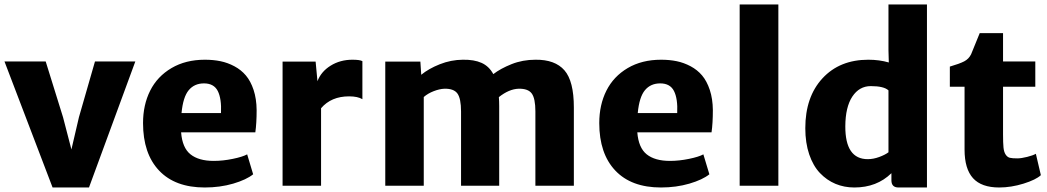

<svg xmlns="http://www.w3.org/2000/svg" viewBox="-26 -832 4690 860"><path d="M209.5 7.8 -5.9 -556.6H178.7L256.3 -307.1L293.9 -162.6L327.6 -307.1L399.4 -556.6H580.1L372.6 7.8Z M891.1 7.8Q758.3 7.8 686.5 -68.1Q614.7 -144 614.7 -280.8Q614.7 -362.3 646.7 -426Q678.7 -489.7 742.2 -527.1Q805.7 -564.5 891.6 -564.5Q929.2 -564.5 961.4 -557.9Q993.7 -551.3 1023.9 -535.2Q1054.2 -519 1075.4 -493.9Q1096.7 -468.8 1109.9 -429.2Q1123 -389.6 1123.5 -338.9Q1123.5 -280.3 1117.7 -239.3H785.2Q790.5 -169.9 827.4 -140.6Q864.3 -111.3 931.2 -111.3Q972.7 -111.3 1016.6 -120.4Q1060.5 -129.4 1081.1 -140.6L1107.9 -51.3Q1077.6 -26.9 1018.6 -9.5Q959.5 7.8 891.1 7.8ZM887.7 -458.5Q844.7 -458.5 819.3 -428Q793.9 -397.5 787.1 -325.7H963.9Q966.8 -390.1 949.5 -424.3Q932.1 -458.5 887.7 -458.5Z M1239.7 0V-556.2H1387.7L1396 -468.3Q1412.1 -511.2 1454.8 -537.8Q1497.6 -564.5 1552.7 -564.5Q1585.9 -564.5 1597.2 -558.1V-387.7Q1576.2 -400.4 1537.6 -400.4Q1457.5 -400.4 1412.1 -347.2V0Z M1699.7 0V-556.2H1856.9L1860.8 -497.1Q1894 -524.4 1943.8 -544.2Q1993.7 -564 2046.9 -564.5Q2097.7 -565.4 2131.1 -550.3Q2164.6 -535.2 2183.6 -500Q2215.8 -524.9 2265.4 -544.7Q2314.9 -564.5 2372.6 -564.5Q2460 -565.4 2502.2 -517.1Q2544.4 -468.8 2544.4 -350.6V0H2372.1V-333Q2372.1 -391.1 2355.7 -413.3Q2339.4 -435.5 2296.9 -434.6Q2253.9 -433.1 2208.5 -397Q2210 -377.9 2210 -356.4V0H2039.1V-332.5Q2039.1 -390.6 2022.9 -413.1Q2006.8 -435.5 1964.4 -434.6Q1942.4 -433.6 1916.5 -423.6Q1890.6 -413.6 1872.1 -397.5V0Z M2934.6 7.8Q2801.8 7.8 2730 -68.1Q2658.2 -144 2658.2 -280.8Q2658.2 -362.3 2690.2 -426Q2722.2 -489.7 2785.6 -527.1Q2849.1 -564.5 2935.1 -564.5Q2972.7 -564.5 3004.9 -557.9Q3037.1 -551.3 3067.4 -535.2Q3097.7 -519 3118.9 -493.9Q3140.1 -468.8 3153.3 -429.2Q3166.5 -389.6 3167 -338.9Q3167 -280.3 3161.1 -239.3H2828.6Q2834 -169.9 2870.8 -140.6Q2907.7 -111.3 2974.6 -111.3Q3016.1 -111.3 3060.1 -120.4Q3104 -129.4 3124.5 -140.6L3151.4 -51.3Q3121.1 -26.9 3062 -9.5Q3002.9 7.8 2934.6 7.8ZM2931.2 -458.5Q2888.2 -458.5 2862.8 -428Q2837.4 -397.5 2830.6 -325.7H3007.3Q3010.3 -390.1 2992.9 -424.3Q2975.6 -458.5 2931.2 -458.5Z M3287.1 0V-812H3460.4V0Z M3800.8 7.8Q3755.4 7.8 3716.3 -8.5Q3677.2 -24.9 3646.7 -56.9Q3616.2 -88.9 3598.6 -140.4Q3581.1 -191.9 3581.1 -257.8Q3581.1 -397.9 3658 -481.2Q3734.9 -564.5 3863.3 -564.5Q3912.6 -564.5 3955.1 -552.2L3953.6 -607.4V-812H4126V7.8H3998.5Q3966.8 7.8 3966.8 -24.4V-56.2Q3901.4 7.8 3800.8 7.8ZM3860.8 -119.1Q3885.7 -119.1 3911.9 -128.7Q3938 -138.2 3953.6 -149.9V-427.2Q3933.1 -446.3 3874.5 -446.3Q3822.8 -446.3 3791.7 -399.4Q3760.7 -352.5 3760.3 -266.1Q3759.8 -119.1 3860.8 -119.1Z M4449.7 7.8Q4370.1 7.8 4332.3 -33.9Q4294.4 -75.7 4294.4 -162.1V-443.4H4228.5V-533.7Q4272 -546.4 4292.7 -557.1Q4313.5 -567.9 4323.7 -588.9Q4327.6 -596.7 4362.3 -683.6H4466.8V-556.6H4611.3V-443.4H4466.8V-229.5Q4466.8 -191.4 4468.8 -171.4Q4470.7 -151.4 4478.5 -139.6Q4486.3 -127.9 4497.3 -125.2Q4508.3 -122.6 4530.3 -122.6Q4548.8 -122.6 4574.7 -129.2Q4600.6 -135.7 4613.8 -143.1L4636.2 -47.4Q4614.3 -26.9 4558.6 -9.5Q4502.9 7.8 4449.7 7.8Z"/></svg>

Font: HaufeMerriweatherSans
Style: Bold
Weight: 700
Designer: Eben Sorkin
Foundry: Eben Sorkin
Version: Version 1.56